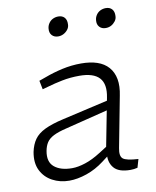

<svg xmlns="http://www.w3.org/2000/svg" viewBox="-83 -790 697 860"><g transform="rotate(-10 265.5 -359.5)"><path d="M473 3Q465 5 457 6Q449 7 441 7Q387 7 365.5 -19Q344 -45 349 -86L348 -98L393 -330Q405 -390 378.5 -419Q352 -448 288 -448Q246 -448 209 -440.5Q172 -433 145 -425L116 -417L108 -457L139 -468Q176 -482 218.5 -491.5Q261 -501 305 -501Q347 -501 378 -490.5Q409 -480 428.5 -458Q448 -436 454 -403.5Q460 -371 451 -328L407 -98Q400 -63 414.5 -50.5Q429 -38 484 -35ZM163 7Q121 7 86.5 -11.5Q52 -30 35 -64.5Q18 -99 27 -148Q34 -181 50 -203.5Q66 -226 98 -241.5Q130 -257 183 -269L414 -322L406 -280L190 -226Q152 -217 130.5 -206Q109 -195 99 -179.5Q89 -164 85 -142Q76 -93 104.5 -69.5Q133 -46 185 -46Q212 -46 245.5 -57Q279 -68 315 -91L375 -129L377 -92L323 -51Q285 -22 242.5 -7.5Q200 7 163 7ZM226 -638Q208 -638 197.5 -649.5Q187 -661 189 -680Q190 -693 197.5 -704Q205 -715 216.5 -720.5Q228 -726 241 -726Q259 -726 269 -715Q279 -704 278 -684Q278 -671 270 -660.5Q262 -650 250.5 -644Q239 -638 226 -638ZM442 -638Q424 -638 413.5 -649.5Q403 -661 405 -680Q406 -693 413.5 -704Q421 -715 432.5 -720.5Q444 -726 457 -726Q475 -726 485 -715Q495 -704 494 -684Q494 -671 486 -660.5Q478 -650 467 -644Q456 -638 442 -638Z"/></g></svg>

Font: REM ExtraLight
Style: Italic
Weight: 250
Italic angle: -11°
Designer: Octavio Pardo
Foundry: Ashler Design
Version: Version 1.005;gftools[0.9.28]